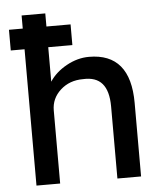

<svg xmlns="http://www.w3.org/2000/svg" viewBox="-53 -786 701 832"><g transform="rotate(-5 297.5 -370.0)"><path d="M12 -593V-683H72V-740H175V-683H280V-593H175V-443Q201 -483 249 -509.5Q297 -536 347 -536Q527 -536 527 -320V0H424V-313Q424 -381 396.5 -413Q369 -445 313 -442Q254 -442 214.5 -406Q175 -370 175 -318V0H124H72V-593Z"/></g></svg>

Font: Easer Grotesk
Style: Regular
Weight: 400
Designer: Boardeaser, Bonnie Shaver-Troup, Thomas Jockin
Foundry: Lexend
Version: Version 1.008;Glyphs 3.1.2 (3151)